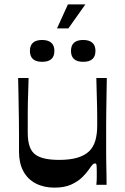

<svg xmlns="http://www.w3.org/2000/svg" viewBox="-20 -846 571 879"><path d="M229 13Q181 13 144 -6Q107 -25 87 -62Q67 -99 67 -151Q67 -197 67 -233Q67 -269 66.5 -299Q66 -329 65.5 -358Q65 -387 64.5 -418Q64 -449 63 -489H111Q110 -451 109 -423.5Q108 -396 107.5 -373Q107 -350 107 -329.5Q107 -309 107 -287.5Q107 -266 107 -239Q107 -200 116 -175Q125 -150 143 -137.5Q161 -125 188 -119.5Q215 -114 251 -114Q300 -114 334 -124Q368 -134 388 -153.5Q408 -173 416.5 -202.5Q425 -232 425 -271Q425 -292 425 -311.5Q425 -331 424.5 -354.5Q424 -378 423 -410.5Q422 -443 421 -489H469Q468 -438 467.5 -399.5Q467 -361 466.5 -331.5Q466 -302 466 -278.5Q466 -255 466 -235Q466 -215 466 -196Q466 -169 466 -144Q466 -119 466.5 -95Q467 -71 467.5 -47Q468 -23 468 0H421Q423 -18 423 -32.5Q423 -47 423 -58Q423 -81 422 -89.5Q421 -98 415 -98Q410 -98 404.5 -93Q399 -88 387 -70Q377 -55 357.5 -35.5Q338 -16 307 -1.5Q276 13 229 13ZM173 -563Q117 -563 117 -613Q117 -638 131 -650.5Q145 -663 173 -663Q200 -663 214.5 -650.5Q229 -638 229 -613Q229 -588 215 -575.5Q201 -563 173 -563ZM361 -563Q305 -563 305 -613Q305 -638 319 -650.5Q333 -663 361 -663Q388 -663 402.5 -650.5Q417 -638 417 -613Q417 -588 403 -575.5Q389 -563 361 -563ZM241 -716 291 -826H371L293 -716Z"/></svg>

Font: Ojuju SemiBold
Style: Regular
Weight: 600
Designer: Chisaokwu Joboson, Mirko Velimirovic
Foundry: Udi Foundry
Version: Version 1.000